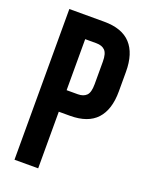

<svg xmlns="http://www.w3.org/2000/svg" viewBox="-134 -769 645 838"><g transform="rotate(20 188.5 -350.0)"><path d="M202 -700Q285 -700 325.5 -656Q366 -612 366 -527V-436Q366 -351 325.5 -307Q285 -263 202 -263H150V0H40V-700ZM150 -600V-363H202Q228 -363 242 -377Q256 -391 256 -429V-534Q256 -572 242 -586Q228 -600 202 -600Z"/></g></svg>

Font: Bebas Neue Bold
Style: Regular
Weight: 700
Designer: Ryoichi Tsunekawa & LGV (GE)
Foundry: Free Software Foundation, Inc.
Version: Version 1.003 August 13, 2016